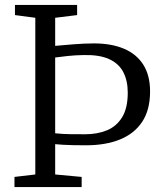

<svg xmlns="http://www.w3.org/2000/svg" viewBox="-20 -763 663 783"><path d="M124 -51.5V-690.5L41 -701.5V-743H294.5V-701.5L205 -690.5V-576Q223.5 -577.5 242.8 -579.2Q262 -581 281.8 -582.5Q301.5 -584 322 -585Q342.5 -586 363 -586Q434.5 -586 485.8 -564.2Q537 -542.5 564.5 -499Q592 -455.5 592 -390Q592 -315 560 -266.5Q528 -218 469.2 -194.2Q410.5 -170.5 330.5 -170.5Q302 -170.5 279.5 -171Q257 -171.5 238.8 -172.5Q220.5 -173.5 205 -175V-51.5L313 -41.5V0H39V-41.5ZM327.5 -215.5Q377 -215.5 416 -231.5Q455 -247.5 478 -284.8Q501 -322 501 -385Q501 -434.5 482.5 -469.5Q464 -504.5 424.5 -522.2Q385 -540 321.5 -538.5Q288 -538 257.5 -534.8Q227 -531.5 205 -528.5V-219.5Q237 -216 268.5 -215.8Q300 -215.5 327.5 -215.5Z"/></svg>

Font: Merriweather 20pt Light
Style: Regular
Weight: 300
Version: Version 2.100